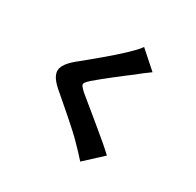

<svg xmlns="http://www.w3.org/2000/svg" viewBox="-192 -1051 1385 1358"><g transform="rotate(30 500.0 -372.0)"><path d="M751 -711Q723 -691 698 -672Q673 -653 653 -636Q629 -618 596 -593Q563 -568 527.5 -540Q492 -512 459 -485.5Q426 -459 402 -438Q378 -417 370 -404Q362 -391 370.5 -378.5Q379 -366 403 -344Q423 -327 456.5 -300Q490 -273 530.5 -239.5Q571 -206 614 -170.5Q657 -135 696.5 -101.5Q736 -68 766 -39L624 92Q576 38 526 -12Q505 -34 470.5 -66Q436 -98 394.5 -134Q353 -170 311.5 -206Q270 -242 236 -271Q185 -315 169.5 -352Q154 -389 173.5 -426Q193 -463 246 -506Q276 -530 313 -560.5Q350 -591 388.5 -623.5Q427 -656 462 -686.5Q497 -717 522 -741Q548 -766 572.5 -791Q597 -816 610 -836Z"/></g></svg>

Font: Noto Sans SC Thin Black
Style: Regular
Weight: 900
Version: Version 2.004-H2;hotconv 1.0.118;makeotfexe 2.5.65603